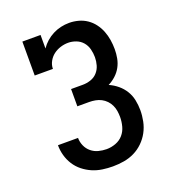

<svg xmlns="http://www.w3.org/2000/svg" viewBox="-136 -849 872 962"><g transform="rotate(-20 300.0 -367.5)"><path d="M302 8Q275 8 247 4Q219 0 193.5 -11Q168 -22 146 -39.5Q124 -57 109 -80.5Q94 -104 86.5 -131Q79 -158 79 -186H186Q186 -164 195 -143.5Q204 -123 221 -109Q238 -95 259.5 -89.5Q281 -84 302 -84Q327 -84 351 -93Q375 -102 391 -120.5Q407 -139 413.5 -163.5Q420 -188 420 -212Q420 -229 417.5 -245Q415 -261 408 -276Q401 -291 389.5 -303Q378 -315 363.5 -322.5Q349 -330 332.5 -333Q316 -336 300 -336H237V-428H300Q321 -428 342 -435Q363 -442 377.5 -458Q392 -474 398 -495Q404 -516 404 -537Q404 -559 398.5 -580.5Q393 -602 379 -618.5Q365 -635 344 -643Q323 -651 302 -651Q281 -651 260.5 -644.5Q240 -638 223.5 -625.5Q207 -613 196.5 -594Q186 -575 186 -554H89V-735H186V-663Q199 -682 216 -697Q233 -712 253.5 -722.5Q274 -733 296 -738Q318 -743 341 -743Q365 -743 389.5 -736.5Q414 -730 434.5 -716Q455 -702 470 -682Q485 -662 494 -639Q503 -616 507 -591Q511 -566 511 -541Q511 -517 506.5 -493Q502 -469 490.5 -448Q479 -427 461 -410.5Q443 -394 421 -383Q446 -372 467 -354.5Q488 -337 502 -314Q516 -291 521.5 -264Q527 -237 527 -210Q527 -181 521 -151.5Q515 -122 501 -96Q487 -70 465.5 -49Q444 -28 417.5 -15Q391 -2 361.5 3Q332 8 302 8Z"/></g></svg>

Font: Iosevka Etoile Semibold
Style: Regular
Weight: 600
Designer: Belleve Invis
Foundry: Belleve Invis
Version: Version 22.1.2; ttfautohint (v1.8.4)